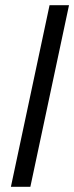

<svg xmlns="http://www.w3.org/2000/svg" viewBox="-20 -720 286 740"><path d="M22 0 171 -700H246L97 0Z"/></svg>

Font: Red Hat Display
Style: Italic
Weight: 400
Italic angle: -12°
Designer: Pentagram, MCKL
Foundry: Pentagram, MCKL
Version: Version 1.023; ttfautohint (v1.8.3)